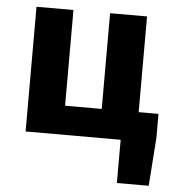

<svg xmlns="http://www.w3.org/2000/svg" viewBox="-50 -542 695 761"><g transform="rotate(5 298.0 -162.0)"><path d="M442.9 172V0H64.7V-496.1H211.7V-115.3H357.5V-496.1H504.5V-115.3H583.3V-18.6L569.5 172Z"/></g></svg>

Font: SourceSans3VF
Style: Regular
Weight: 200
Designer: Paul D. Hunt
Foundry: Adobe
Version: Version 3.052;hotconv 1.1.0;makeotfexe 2.6.0